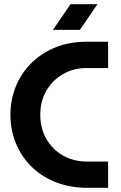

<svg xmlns="http://www.w3.org/2000/svg" viewBox="-20 -900 578 920"><path d="M389 0Q307 -2 241 -29.5Q175 -57 128 -104.5Q81 -152 55.5 -215Q30 -278 30 -350Q30 -422 55.5 -485Q81 -548 128 -595.5Q175 -643 241 -671Q307 -699 389 -700H498V-574H392Q329 -573 279.5 -543.5Q230 -514 201.5 -464Q173 -414 173 -350Q173 -286 201.5 -235.5Q230 -185 279.5 -156Q329 -127 392 -126H498V0ZM234 -757 318 -880H447L363 -757Z"/></svg>

Font: MuseoModerno SemiBold
Style: Regular
Weight: 600
Designer: Pablo Cosgaya, Héctor Gatti, Marcela Romero, and the Authors of The MuseoModerno Project.
Foundry: Omnibus-Type Team
Version: Version 1.001